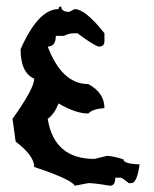

<svg xmlns="http://www.w3.org/2000/svg" viewBox="-20 -534 484 605"><path d="M215.3 51.3Q207.5 32.2 87.9 -7.8Q87.9 -43.5 29.3 -87.9L19.5 -159.7Q87.9 -255.4 87.9 -286.1Q44.9 -304.7 44.9 -378.9Q100.6 -505.4 164.6 -505.4Q164.6 -513.7 172.9 -513.7Q172.9 -496.6 198.2 -496.6L215.3 -505.4Q249.5 -504.9 309.1 -429.2V-404.3Q309.1 -387.2 292 -387.2Q277.3 -389.2 224.1 -429.2H215.3Q196.3 -429.2 181.6 -420.9H155.8Q155.8 -387.2 130.4 -387.2Q175.3 -269 258.3 -269Q309.1 -241.7 309.1 -193.4Q271.5 -190.9 258.3 -176.3Q218.8 -176.3 164.6 -208Q150.9 -173.8 130.4 -159.7Q150.4 -33.2 277.3 -33.2L317.9 -43Q340.3 -41.5 369.1 -31.7Q369.1 -17.6 419.9 -16.1Q411.6 43 394.5 43H385.7Q364.7 25.9 360.4 25.9H343.3Q343.3 51.3 326.2 51.3Q279.3 43 258.3 43Z"/></svg>

Font: Truetypewriter PolyglOTT
Style: Regular
Weight: 400
Designer: Sergey Beatoff a.k.a. Sam_T
Version: Version 3.76